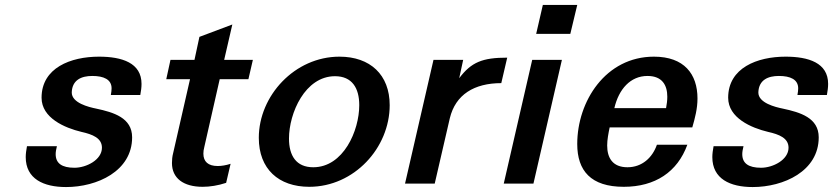

<svg xmlns="http://www.w3.org/2000/svg" viewBox="-20 -742 3367 776"><path d="M89 -151C86 -135 84 -120 84 -107C84 -19 156 14 247 14C372 14 514 -50 514 -187C514 -266 439 -288 369 -303C339 -309 269 -326 270 -369C272 -419 309 -435 353 -435C399 -435 431 -421 431 -385C431 -379 430 -368 428 -358H547C550 -374 552 -389 552 -403C552 -488 473 -513 380 -513C266 -513 148 -468 148 -347C148 -265 242 -225 309 -209C354 -199 392 -184 392 -145C392 -96 329 -64 281 -64C230 -64 205 -82 205 -119C205 -128 207 -139 210 -151Z M806 -149 868 -422H984L1002 -500H886L919 -643L786 -593L766 -500H669L652 -422H748L680 -124C676 -109 675 -95 675 -83C675 -22 721 13 799 13C828 13 861 8 894 -3L912 -80C894 -74 875 -71 860 -71C821 -71 802 -89 802 -121C802 -129 803 -138 806 -149Z M1026 -185C1026 -59 1106 13 1230 13C1411 13 1555 -144 1555 -317C1555 -440 1476 -513 1352 -513C1171 -513 1026 -355 1026 -185ZM1148 -182C1148 -285 1213 -434 1334 -434C1403 -434 1432 -386 1432 -317C1432 -214 1368 -66 1246 -66C1177 -66 1148 -113 1148 -182Z M1617 0H1737L1798 -264C1821 -360 1897 -406 2006 -406L2030 -509C1930 -509 1885 -491 1836 -426L1852 -500H1732Z M2285 -605 2313 -722H2174L2147 -605ZM2136 0 2251 -500H2131L2016 0Z M2313 -160C2313 -52 2368 13 2501 13C2628 13 2718 -47 2758 -157H2635C2617 -105 2575 -66 2516 -66C2456 -66 2434 -104 2434 -154C2434 -177 2439 -203 2444 -227H2778C2789 -265 2799 -303 2799 -344C2799 -443 2745 -513 2623 -513C2428 -513 2313 -333 2313 -160ZM2463 -305C2481 -382 2528 -435 2597 -435C2657 -435 2677 -397 2677 -351C2677 -336 2675 -321 2672 -305Z M2864 -151C2861 -135 2859 -120 2859 -107C2859 -19 2931 14 3022 14C3147 14 3289 -50 3289 -187C3289 -266 3214 -288 3144 -303C3114 -309 3044 -326 3045 -369C3047 -419 3084 -435 3128 -435C3174 -435 3206 -421 3206 -385C3206 -379 3205 -368 3203 -358H3322C3325 -374 3327 -389 3327 -403C3327 -488 3248 -513 3155 -513C3041 -513 2923 -468 2923 -347C2923 -265 3017 -225 3084 -209C3129 -199 3167 -184 3167 -145C3167 -96 3104 -64 3056 -64C3005 -64 2980 -82 2980 -119C2980 -128 2982 -139 2985 -151Z"/></svg>

Font: Perun SemiBold Italic
Style: Regular
Weight: 400
Italic angle: -12°
Foundry: Copyright (c) Stefan Peev, Context Ltd, 2016
Version: Version 1.026